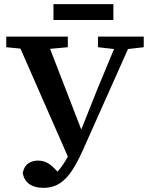

<svg xmlns="http://www.w3.org/2000/svg" viewBox="-20 -840 719 923"><path d="M89 -8Q96 -41 116 -54.5Q136 -68 163 -68Q193 -68 217 -51.5Q241 -35 272 4L228 28L235 5Q259 -15 278 -41.5Q297 -68 314.5 -102.5Q332 -137 351 -180H356L445 -404L553 -664H622L377 -115Q353 -62 327.5 -22Q302 18 268.5 40.5Q235 63 189 63Q146 63 121 45Q96 27 89 -8ZM10 -613V-664H306V-613L175 -601H134ZM451 -613V-664H671V-613L576 -602H549ZM316 -65 53 -664H198L379 -196ZM237 -744V-820H525V-744Z"/></svg>

Font: Source Serif 4 18pt SemiBold
Style: Regular
Weight: 600
Designer: Frank Grießhammer
Foundry: Adobe Systems Incorporated
Version: Version 4.004;hotconv 1.0.116;makeotfexe 2.5.65601